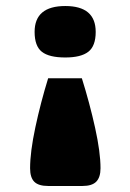

<svg xmlns="http://www.w3.org/2000/svg" viewBox="-20 -478 433 638"><path d="M95 -372Q95 -458 197 -458Q298 -458 298 -372Q298 -325 273.5 -306Q249 -287 197 -287Q143 -287 119 -306Q95 -325 95 -372ZM80 81Q80 27 97.5 -55Q115 -137 140 -218H252Q278 -135 296 -53.5Q314 28 314 81Q314 111 300 125.5Q286 140 254 140H140Q108 140 94 126Q80 112 80 81Z"/></svg>

Font: Gold Bold
Style: Regular
Weight: 400
Designer: jaiki
Version: Version 1.000